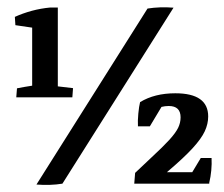

<svg xmlns="http://www.w3.org/2000/svg" viewBox="-20 -507 619 530"><path d="M24.9 -238.3 26.9 -263.2Q46.4 -267.1 68.8 -270.5V-430.7L22.5 -437.5L21 -460.4Q42.5 -470.2 67.6 -477.1Q92.8 -483.9 119.1 -486.3H139.6V-268.6L181.6 -263.7L179.7 -238.3ZM80.6 2.4 387.2 -483.4Q421.4 -488.8 459 -485.8L152.3 0Q118.7 5.4 80.6 2.4ZM350.6 0 353 -29.8 397.5 -71.8Q429.7 -101.6 447.3 -120.8Q464.8 -140.1 471.7 -154.1Q478.5 -168 478.5 -183.1Q478.5 -214.4 445.8 -214.4Q435.5 -214.4 425.8 -211.9L393.6 -158.2H360.8Q359.9 -172.9 361.8 -193.4Q363.8 -213.9 366.7 -225.1Q406.7 -249.5 463.9 -249.5Q554.7 -249.5 554.7 -185.5Q554.7 -165 545.2 -144.5Q535.6 -124 511.7 -97.9Q487.8 -71.8 444.8 -35.2L440.9 -31.7H510.7L534.2 -70.8H564Q564.9 -54.7 563.2 -36.6Q561.5 -18.6 557.6 -2.4V0Z"/></svg>

Font: Markazi Text SemiBold
Style: Regular
Weight: 600
Designer: Borna Izadpanah (Arabic designer), Fiona Ross (Arabic design director) and Florian Runge (Latin designer)
Foundry: Borna Izadpanah and Florian Runge
Version: Version 1.001; ttfautohint (v1.8.3)